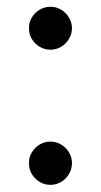

<svg xmlns="http://www.w3.org/2000/svg" viewBox="-20 -632 294 559"><path d="M64.5 -157.2Q64 -173.8 72.5 -188.2Q81.1 -202.6 95.5 -211.2Q109.9 -219.7 127 -219.7Q143.6 -219.7 158 -211.2Q172.4 -202.6 180.9 -188.2Q189.5 -173.8 189.5 -157.2Q189.5 -140.1 180.9 -125.5Q172.4 -110.8 158 -102.3Q143.6 -93.8 127 -93.8Q109.9 -93.8 95.5 -102.3Q81.1 -110.8 72.5 -125.5Q64 -140.1 64.5 -157.2ZM64.5 -549.8Q64 -566.4 72.5 -580.8Q81.1 -595.2 95.5 -603.8Q109.9 -612.3 127 -612.3Q143.6 -612.3 158 -603.8Q172.4 -595.2 180.9 -580.8Q189.5 -566.4 189.5 -549.8Q189.5 -533.2 180.9 -518.8Q172.4 -504.4 158 -495.8Q143.6 -487.3 127 -487.3Q109.9 -487.3 95.5 -495.8Q81.1 -504.4 72.5 -518.8Q64 -533.2 64.5 -549.8Z"/></svg>

Font: WEMIX Pretendard
Style: Regular
Weight: 400
Designer: Base glyphs from Inter by Rasmus Andersson; Hangeul glyphs from Noto Sans CJK(Source Han Sans) by Jang Soo-young and Kan
Foundry: Kil Hyung-jin
Version: Version 1.000